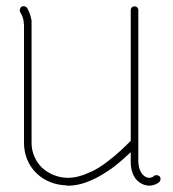

<svg xmlns="http://www.w3.org/2000/svg" viewBox="-20 -590 549 608"><path d="M418 -80V-558C418 -565 413 -570 406 -570C399 -570 394 -565 394 -558V-144C372 -122 350 -101 325 -82C305 -66 284 -52 261 -43C240 -33 217 -27 195 -27C193 -27 190 -27 190 -27C165 -28 135 -38 112 -60C92 -80 80 -108 80 -137V-512C80 -516 80 -520 80 -524C78 -538 73 -552 66 -565C62 -570 54 -572 48 -569C43 -565 41 -557 44 -551C50 -542 54 -532 55 -521C55 -518 55 -515 56 -512V-137C56 -102 69 -67 95 -42C120 -17 155 -4 190 -3C191 -2 193 -2 195 -2C221 -2 247 -9 271 -20C296 -31 319 -46 341 -62C359 -76 377 -92 394 -108V-80V-78V-76C394 -61 397 -45 405 -31C409 -24 414 -18 421 -13C428 -8 436 -4 445 -3C447 -2 450 -2 452 -2C464 -2 475 -6 484 -13C489 -18 490 -26 486 -31C481 -36 473 -37 468 -33C464 -29 458 -27 452 -27C451 -27 450 -27 449 -27C445 -28 440 -30 436 -33C433 -36 429 -40 427 -44C421 -53 419 -64 418 -76V-78Z"/></svg>

Font: LS
Style: Light
Weight: 300
Designer: BSozoo
Foundry: BSozoo
Version: Version 001.000